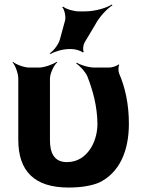

<svg xmlns="http://www.w3.org/2000/svg" viewBox="-20 -831 636 861"><path d="M287 10C341 10 387 3 424 -12C512 -54 558 -148 558 -276C558 -365 541 -440 514 -502C510 -512 510 -533 515 -540L512 -542C506 -536 482 -528 471 -528H404C376 -528 340 -540 324 -550L322 -546C338 -536 363 -509 372 -488C397 -424 416 -354 417 -276C417 -231 403 -188 382 -159C362 -131 330 -104 280 -104C219 -104 204 -151 204 -203V-478C204 -502 222 -539 237 -552L234 -554C218 -542 178 -528 154 -528H112C88 -528 51 -542 38 -554L36 -552C48 -539 62 -502 62 -478V-204C62 -65 133 10 287 10ZM272 -740 248 -652C242 -631 219 -602 203 -592L207 -589C223 -599 261 -611 289 -611H302C317 -611 345 -603 350 -596L356 -598C350 -605 353 -629 359 -640L408 -722C425 -755 461 -793 484 -807L482 -811C459 -796 407 -780 362 -780H332C311 -780 274 -791 264 -801L259 -799C269 -789 276 -757 272 -740Z"/></svg>

Font: Asimov
Style: EdgeWide
Weight: 500
Designer: Google
Version: Version 2.000980: 2014